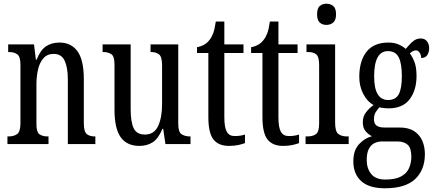

<svg xmlns="http://www.w3.org/2000/svg" viewBox="-20 -775 2337 1033"><path d="M20 0V-41H27Q54 -41 72 -53.5Q90 -66 90 -113V-427Q90 -471 72.5 -483Q55 -495 29 -495H24V-536H163L173 -454H177Q197 -505 227 -525.5Q257 -546 300 -546Q363 -546 397 -499Q431 -452 431 -349V-113Q431 -66 447 -53.5Q463 -41 489 -41H493V0H345V-347Q345 -411 328 -448Q311 -485 269 -485Q234 -485 213.5 -461.5Q193 -438 184.5 -400.5Q176 -363 176 -321V-108Q176 -63 193 -52Q210 -41 236 -41H241V0Z M730 10Q663 10 629.5 -36.5Q596 -83 596 -186V-428Q596 -472 579 -483.5Q562 -495 536 -495H532V-536H683V-188Q683 -120 699 -85.5Q715 -51 760 -51Q809 -51 830.5 -96.5Q852 -142 852 -215V-422Q852 -470 835.5 -482.5Q819 -495 793 -495H790V-536H939V-109Q939 -64 957.5 -52.5Q976 -41 1001 -41H1005V0H870L858 -82H854Q832 -29 801.5 -9.5Q771 10 730 10Z M1212 10Q1156 10 1128.5 -24.5Q1101 -59 1101 -145V-490H1040V-521Q1084 -529 1107 -560Q1119 -575 1127 -596Q1135 -617 1141 -659H1187V-536H1290V-490H1187V-144Q1187 -90 1200 -66.5Q1213 -43 1242 -43Q1259 -43 1272 -45Q1285 -47 1298 -51V-5Q1285 0 1263 5Q1241 10 1212 10Z M1503 10Q1447 10 1419.5 -24.5Q1392 -59 1392 -145V-490H1331V-521Q1375 -529 1398 -560Q1410 -575 1418 -596Q1426 -617 1432 -659H1478V-536H1581V-490H1478V-144Q1478 -90 1491 -66.5Q1504 -43 1533 -43Q1550 -43 1563 -45Q1576 -47 1589 -51V-5Q1576 0 1554 5Q1532 10 1503 10Z M1736 -641Q1714 -641 1700 -654Q1686 -667 1686 -698Q1686 -730 1700 -742.5Q1714 -755 1736 -755Q1758 -755 1773 -742.5Q1788 -730 1788 -698Q1788 -667 1773 -654Q1758 -641 1736 -641ZM1624 0V-41H1634Q1663 -41 1680 -53.5Q1697 -66 1697 -110V-425Q1697 -469 1682 -482Q1667 -495 1639 -495H1629V-536H1783V-115Q1783 -68 1800 -54.5Q1817 -41 1846 -41H1856V0Z M2051 238Q1966 238 1923.5 199.5Q1881 161 1881 93Q1881 34 1911.5 1Q1942 -32 1981 -42Q1963 -51 1947.5 -68.5Q1932 -86 1932 -118Q1932 -148 1949 -170.5Q1966 -193 1990 -210Q1955 -229 1934 -270.5Q1913 -312 1913 -361Q1913 -447 1952 -496.5Q1991 -546 2070 -546Q2100 -546 2123 -536.5Q2146 -527 2163 -512Q2171 -520 2182 -533.5Q2193 -547 2208.5 -557.5Q2224 -568 2243 -568Q2266 -568 2277.5 -552.5Q2289 -537 2289 -516Q2289 -495 2279 -479Q2269 -463 2246 -463Q2246 -480 2237.5 -492Q2229 -504 2218 -504Q2208 -504 2200.5 -499.5Q2193 -495 2185 -488Q2200 -468 2210.5 -440Q2221 -412 2221 -366Q2221 -290 2184 -241Q2147 -192 2070 -192Q2060 -192 2045 -193.5Q2030 -195 2022 -198Q2012 -188 2002 -172.5Q1992 -157 1992 -134Q1992 -109 2006.5 -99Q2021 -89 2046 -89H2129Q2178 -89 2208 -69.5Q2238 -50 2252 -17.5Q2266 15 2266 54Q2266 139 2213.5 188.5Q2161 238 2051 238ZM2068 -237Q2109 -237 2125.5 -268Q2142 -299 2142 -365Q2142 -434 2125 -467Q2108 -500 2067 -500Q1993 -500 1993 -364Q1993 -237 2068 -237ZM2053 191Q2107 191 2137.5 174.5Q2168 158 2180.5 130Q2193 102 2193 68Q2193 22 2173.5 4Q2154 -14 2117 -14H2035Q2015 -14 1996 -5.5Q1977 3 1965 25Q1953 47 1953 86Q1953 131 1977 161Q2001 191 2053 191Z"/></svg>

Font: Noto Serif Tamil ExtraCondensed
Style: Regular
Weight: 400
Width: 2
Designer: Indian Type Foundry, Tom Grace, and the Monotype Design Team
Foundry: Monotype Imaging Inc.
Version: Version 2.004; ttfautohint (v1.8.4.7-5d5b)